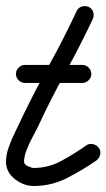

<svg xmlns="http://www.w3.org/2000/svg" viewBox="-30 -586 354 639"><path d="M53 -310Q41 -310 32 -319Q23 -328 23 -340Q23 -352 32 -361Q41 -370 53 -370Q101 -370 148.5 -370Q196 -370 244 -370Q244 -370 244 -370Q244 -370 244 -370Q256 -370 265 -361Q274 -352 274 -340Q274 -328 265 -319Q256 -310 244 -310Q196 -310 148.5 -310Q101 -310 53 -310Q53 -310 53 -310Q53 -310 53 -310ZM225 -549Q230 -560 241.5 -564Q253 -568 265 -563Q276 -558 280 -546.5Q284 -535 279 -523Q237 -434 189 -347Q141 -260 99 -170Q92 -155 80 -133Q68 -111 59 -88Q50 -65 50 -48Q50 -39 62.5 -33Q75 -27 82 -27Q131 -27 175 -51Q219 -75 257 -102Q257 -102 257 -102Q257 -102 257 -102Q267 -109 279 -106.5Q291 -104 299 -94Q306 -84 303.5 -72Q301 -60 291 -52Q245 -20 193 6.5Q141 33 82 33Q49 33 19.5 10Q-10 -13 -10 -48Q-10 -71 -0.5 -97.5Q9 -124 22 -150Q35 -176 44 -196Q87 -285 135 -372Q183 -459 225 -549Q225 -549 225 -549Q225 -549 225 -549Z"/></svg>

Font: FRB American Cursive Guidelines
Style: Bold Italic
Weight: 700
Italic angle: -25°
Version: Version 2.0;Modular Font Editor K font №1